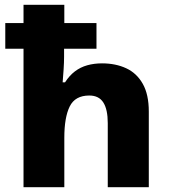

<svg xmlns="http://www.w3.org/2000/svg" viewBox="-20 -780 708 800"><path d="M248 -760V-684H382V-577H247V-543Q247 -521 245 -490Q243 -459 241 -437H251Q269 -465 292 -482.5Q315 -500 343.5 -508Q372 -516 405 -516Q462 -516 506 -495.5Q550 -475 575 -430.5Q600 -386 600 -315V0H429V-267Q429 -324 410.5 -353Q392 -382 352 -382Q293 -382 270.5 -336.5Q248 -291 248 -206V0H78V-577H2V-684H78V-760Z"/></svg>

Font: Noto Sans Syriac Eastern ExtraBold
Style: Regular
Weight: 800
Designer: Patrick Giasson and the Monotype Design Team
Foundry: Monotype Imaging Inc.
Version: Version 3.001